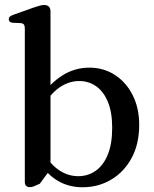

<svg xmlns="http://www.w3.org/2000/svg" viewBox="-20 -758 632 789"><path d="M187.5 -711.5V-62.5L143.5 -3Q126.5 5 118.5 8Q110.5 11 102.5 11Q93 11 87.5 5.8Q82 0.5 82 -10.5V-640.5Q82 -652 78.2 -657Q74.5 -662 65.5 -663L32 -664.5Q23.5 -665.5 19.8 -669.2Q16 -673 16 -678.5Q16 -685 20.2 -689.2Q24.5 -693.5 35.5 -697.5L118.5 -727Q134.5 -732.5 144.2 -735Q154 -737.5 161 -737.5Q174.5 -737.5 181 -730.5Q187.5 -723.5 187.5 -711.5ZM163 -331 146.5 -357.5Q185 -415.5 236 -447.8Q287 -480 347 -480Q406 -480 452.2 -450Q498.5 -420 525.2 -367Q552 -314 552 -245Q552 -166 520.8 -108.5Q489.5 -51 436.8 -19.8Q384 11.5 319 11.5Q259.5 11.5 213 -17.8Q166.5 -47 137.5 -101L162.5 -126Q188.5 -81 224.5 -57.5Q260.5 -34 301.5 -34Q341.5 -34 373 -56Q404.5 -78 422.8 -122.2Q441 -166.5 441 -233Q441 -296.5 423.5 -339Q406 -381.5 375.5 -403.2Q345 -425 305.5 -425Q265 -425 228.8 -401.5Q192.5 -378 163 -331Z"/></svg>

Font: Fraunces 12pt
Style: Regular
Weight: 400
Version: Version 1.000;[b76b70a41]